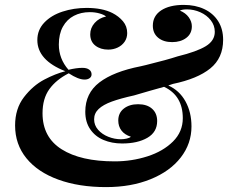

<svg xmlns="http://www.w3.org/2000/svg" viewBox="-20 -742 937 776"><path d="M678.7 -402.8 660.2 -396.5Q705.1 -376.5 729.5 -332.5Q753.9 -288.6 753.9 -231Q753.9 -161.6 710.7 -105.7Q667.5 -49.8 588.9 -17.8Q510.3 14.2 408.7 14.2Q298.8 14.2 215.6 -16.1Q132.3 -46.4 86.7 -102.5Q41 -158.7 41 -234.9Q41 -302.7 76.9 -349.4Q112.8 -396 158.7 -420.2Q204.6 -444.3 244.1 -454.1Q130.9 -498.5 130.9 -580.1Q130.9 -621.1 158.9 -650.6Q187 -680.2 232.7 -695.1Q278.3 -710 330.1 -710Q393.1 -710 434.1 -689.5Q460 -676.3 477.1 -656Q494.1 -635.7 494.1 -608.4Q494.1 -588.4 483.6 -573.2Q473.1 -558.1 455.6 -549.8Q438 -541.5 417.5 -541.5Q386.2 -541.5 365.5 -557.6Q344.7 -573.7 344.7 -603.5Q344.7 -628.9 362.5 -649.2Q380.4 -669.4 408.7 -675.3Q400.4 -682.6 382.3 -687.7Q364.3 -692.9 342.8 -692.9Q307.1 -692.9 278.8 -678.2Q250.5 -663.6 234.1 -634Q217.8 -604.5 217.8 -562Q217.8 -504.4 256.8 -460Q289.6 -467.8 313 -467.8Q330.6 -467.8 340.3 -460.7Q350.1 -453.6 350.1 -441.4Q350.1 -431.6 342 -426Q334 -420.4 321.8 -420.4Q296.4 -420.4 257.8 -445.8Q207 -419.9 179.4 -381.6Q151.9 -343.3 151.9 -284.2Q151.9 -187.5 229 -138.7Q306.2 -89.8 443.4 -89.8Q512.7 -89.8 575.9 -110.1Q639.2 -130.4 679 -169.9Q718.8 -209.5 718.8 -264.2Q718.8 -355.5 643.1 -391.1Q607.4 -380.9 584 -374.5Q521.5 -356.4 522 -356.4Q466.8 -344.2 431.9 -331.5Q397 -318.8 378.7 -301.5Q360.4 -284.2 360.4 -259.8Q360.4 -235.8 376.5 -217.5Q392.6 -199.2 417.7 -189.2Q442.9 -179.2 468.8 -179.2Q480 -179.2 492.2 -181.9Q504.4 -184.6 508.8 -189.5Q483.9 -197.3 470.9 -214.4Q458 -231.4 458 -254.9Q458 -285.6 480.5 -303.2Q502.9 -320.8 538.1 -320.8Q574.2 -320.8 594.7 -302.5Q615.2 -284.2 615.2 -252.9Q615.2 -208 575.7 -185.1Q536.1 -162.1 473.6 -162.1Q432.1 -162.1 398.4 -176.3Q364.7 -190.4 344.7 -219.5Q324.7 -248.5 324.7 -290.5Q324.7 -365.2 381.8 -408.9Q439 -452.6 548.3 -474.1Q576.2 -480.5 575.2 -480.5Q654.8 -500 697.8 -514.2Q775.4 -533.2 811.8 -555.4Q848.1 -577.6 848.1 -613.3Q848.1 -639.2 832 -659.9Q815.9 -680.7 789.8 -692.4Q763.7 -704.1 735.4 -704.1Q716.8 -704.1 707 -699.2Q730 -689.9 742.7 -672.4Q755.4 -654.8 755.4 -635.7Q755.4 -606 732.9 -588.9Q710.4 -571.8 675.8 -571.8Q640.6 -571.8 619.1 -589.6Q597.7 -607.4 597.7 -638.2Q597.7 -677.7 631.3 -700Q665 -722.2 722.7 -722.2Q769.5 -722.2 805.4 -705.3Q841.3 -688.5 861.6 -656.7Q881.8 -625 881.8 -581.1Q881.8 -507.3 829.8 -465.3Q777.8 -423.3 678.7 -402.8Z"/></svg>

Font: TypoPRO Playfair Display SC
Style: Bold
Weight: 700
Designer: Claus Eggers Sørensen
Foundry: Claus Eggers Sørensen
Version: Version 1.004;PS 001.004;hotconv 1.0.70;makeotf.lib2.5.58329